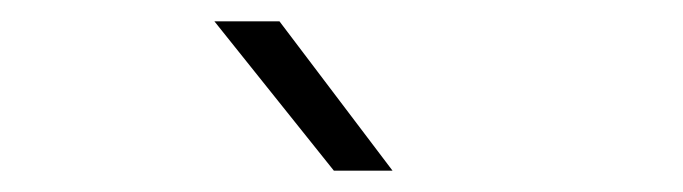

<svg xmlns="http://www.w3.org/2000/svg" viewBox="-20 -805 640 180"><path d="M293 -645 181 -785H242L348 -645Z"/></svg>

Font: NKDuy Mono Thin
Style: Regular
Weight: 100
Monospace: yes
Designer: NKDuy
Foundry: NKDuy
Version: Version 2.251; ttfautohint (v1.8.4.7-5d5b)